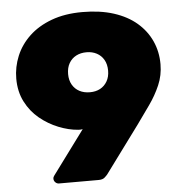

<svg xmlns="http://www.w3.org/2000/svg" viewBox="-51 -759 765 808"><g transform="rotate(-5 331.0 -355.0)"><path d="M166 0Q157 0 150.5 -6.5Q144 -13 144 -22Q144 -27 146 -30Q148 -33 149 -35L285 -219Q275 -217 266 -218Q226 -221 183.5 -238Q141 -255 105 -284.5Q69 -314 47 -357Q25 -400 25 -455Q25 -504 44 -550Q63 -596 101 -632Q139 -668 195.5 -689Q252 -710 326 -710Q401 -710 458.5 -691.5Q516 -673 555 -639.5Q594 -606 614.5 -561Q635 -516 635 -463Q635 -416 617 -374.5Q599 -333 572 -295Q545 -257 517 -218L371 -20Q367 -15 358.5 -7.5Q350 0 333 0ZM329 -371Q354 -371 372.5 -381Q391 -391 402 -410Q413 -429 413 -455Q413 -482 402 -501Q391 -520 372 -530Q353 -540 329 -540Q304 -540 285 -530Q266 -520 255 -501Q244 -482 244 -455Q244 -429 255 -410Q266 -391 285 -381Q304 -371 329 -371Z"/></g></svg>

Font: Rubik ExtraBold
Style: Regular
Weight: 800
Designer: Hubert and Fischer
Foundry: Hubert and Fischer
Version: Version 2.300;gftools[0.9.30]